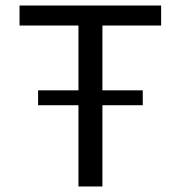

<svg xmlns="http://www.w3.org/2000/svg" viewBox="-20 -675 654 695"><path d="M117.9 -294.1V-348H496.8V-294.1ZM264 -615H350.7V0H264ZM50.7 -582.6V-655H563.3V-582.6Z"/></svg>

Font: Intel One Mono Light
Style: Regular
Weight: 300
Monospace: yes
Designer: Fred Shallcrass
Foundry: Frere-Jones Type LLC
Version: Version 1.004